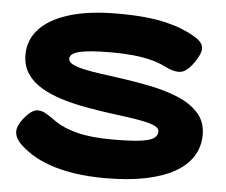

<svg xmlns="http://www.w3.org/2000/svg" viewBox="-51 -761 986 839"><g transform="rotate(5 441.5 -341.5)"><path d="M441 19Q362 19 300 9Q238 -1 191.5 -18Q145 -35 113 -56Q81 -77 60 -98Q40 -119 36 -139Q32 -159 42.5 -180.5Q53 -202 77 -227Q100 -250 120 -250.5Q140 -251 161 -238Q182 -225 207 -207Q244 -182 304.5 -167Q365 -152 457 -152Q535 -152 578 -157.5Q621 -163 637.5 -174.5Q654 -186 654 -204Q654 -218 636.5 -227Q619 -236 588.5 -242.5Q558 -249 518 -254.5Q478 -260 433 -266Q381 -273 326.5 -283Q272 -293 222 -308.5Q172 -324 132 -347.5Q92 -371 69 -406Q46 -441 46 -489Q46 -553 90 -601Q134 -649 220 -675.5Q306 -702 432 -702Q500 -702 551.5 -697Q603 -692 643 -682.5Q683 -673 714.5 -660.5Q746 -648 773 -632Q812 -609 812.5 -583.5Q813 -558 785 -519Q755 -476 727 -472.5Q699 -469 659 -489Q630 -504 594.5 -513Q559 -522 516 -526.5Q473 -531 421 -531Q368 -531 332.5 -528Q297 -525 276.5 -519.5Q256 -514 247 -506Q238 -498 238 -488Q238 -473 256.5 -463.5Q275 -454 306.5 -447Q338 -440 380 -434Q422 -428 468 -422Q533 -413 600 -399.5Q667 -386 723 -363Q779 -340 813.5 -302Q848 -264 848 -207Q848 -154 821.5 -112Q795 -70 743.5 -41Q692 -12 616 3.5Q540 19 441 19Z"/></g></svg>

Font: Fredoka Expanded
Style: Bold
Weight: 700
Width: 7
Designer: Ben Nathan
Foundry: Milena B. Brandão, Ben Nathan
Version: Version 2.001